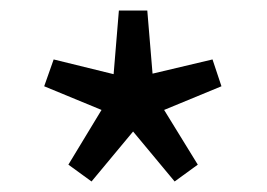

<svg xmlns="http://www.w3.org/2000/svg" viewBox="-20 -816 507 365"><path d="M154 -471 233 -566 312 -471 356 -503 292 -607 401 -652 384 -703 270 -676 260 -796H206L196 -675L82 -703L64 -652L173 -607L110 -503Z"/></svg>

Font: Noto Sans T Chinese Regular
Style: Regular
Weight: 400
Designer: Ryoko NISHIZUKA (kana & ideographs); Paul D. Hunt (Latin, Greek & Cyrillic); Wenlong ZHANG (bopomofo); Sandoll Communica
Foundry: Adobe Systems Incorporated
Version: Version 1.000;PS 1;hotconv 1.0.78;makeotf.lib2.5.61930